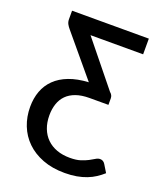

<svg xmlns="http://www.w3.org/2000/svg" viewBox="-130 -590 710 852"><g transform="rotate(20 225.5 -164.0)"><path d="M62.5 -507.5H425V-433.5H176.5L344 -226.5Q357 -216 357 -200.5V-170H268Q231 -170 204.2 -160.5Q177.5 -151 160.2 -133.5Q143 -116 134.8 -91.5Q126.5 -67 126.5 -37.5Q126.5 -3 137 24.2Q147.5 51.5 167 70.5Q186.5 89.5 214 99.5Q241.5 109.5 276 109.5Q306 109.5 326 103Q346 96.5 360.2 89Q374.5 81.5 384.8 75Q395 68.5 405 68.5Q420.5 68.5 429 82.5L451 118.5Q436 132 418.5 143.5Q401 155 379.8 163.2Q358.5 171.5 333.2 176Q308 180.5 277.5 180.5Q218.5 180.5 173 163Q127.5 145.5 96.5 115.2Q65.5 85 49.5 44.2Q33.5 3.5 33.5 -43.5Q33.5 -84 46 -117.8Q58.5 -151.5 84 -176.5Q109.5 -201.5 148.5 -216.5Q187.5 -231.5 241 -234.5L81 -426Q73.5 -434.5 68 -444.5Q62.5 -454.5 62.5 -467.5Z"/></g></svg>

Font: Lato Medium
Style: Regular
Weight: 500
Designer: Lukasz Dziedzic
Foundry: tyPoland Lukasz Dziedzic
Version: Version 2.006; 2014-01-15